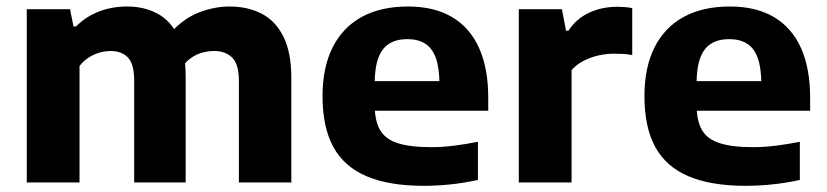

<svg xmlns="http://www.w3.org/2000/svg" viewBox="-20 -576 2609 606"><path d="M64.5 0V-547H201L212 -492.5H220Q250 -523 291.2 -539.2Q332.5 -555.5 381.5 -555.5Q435 -555.5 476.8 -533.2Q518.5 -511 542.2 -462Q566 -413 566 -333.5V0H403.5V-320.5Q403.5 -374 383.8 -394.5Q364 -415 329 -415Q310.5 -415 292.5 -409.5Q274.5 -404 258.5 -393.5Q242.5 -383 231 -367.5V0ZM734 0V-320.5Q734 -374 712.5 -394.5Q691 -415 656.5 -415Q636 -415 617 -409.5Q598 -404 581.8 -392.2Q565.5 -380.5 553.5 -362.5L518.5 -472.5Q559.5 -518 608.2 -536.8Q657 -555.5 704.5 -555.5Q761.5 -555.5 805.5 -533Q849.5 -510.5 874.5 -460.5Q899.5 -410.5 899.5 -329.5V0Z M1317.5 10.5Q1208.5 10.5 1137.5 -19.5Q1066.5 -49.5 1032.2 -112Q998 -174.5 998 -273Q998 -362.5 1029.5 -425.8Q1061 -489 1121.2 -522.2Q1181.5 -555.5 1268 -555.5Q1350.5 -555.5 1407 -522Q1463.5 -488.5 1492.2 -424.2Q1521 -360 1521 -267.5V-226.5H1080.5V-320H1394.5L1367 -309.5Q1367 -361 1355.8 -392.5Q1344.5 -424 1322 -438.2Q1299.5 -452.5 1265.5 -452.5Q1231.5 -452.5 1208.5 -438.2Q1185.5 -424 1174 -392.8Q1162.5 -361.5 1162.5 -310V-246.5Q1162.5 -197 1178.5 -167.5Q1194.5 -138 1233.5 -124.8Q1272.5 -111.5 1342 -111.5Q1375.5 -111.5 1413.2 -116.2Q1451 -121 1488.5 -128.5V-8Q1442 2 1399.8 6.2Q1357.5 10.5 1317.5 10.5Z M1617.5 0V-547H1753.5L1766.5 -479H1774Q1799 -517 1839.2 -535.8Q1879.5 -554.5 1927 -554.5Q1940.5 -554.5 1953 -553.5Q1965.5 -552.5 1975.5 -550.5V-402Q1962 -405 1946.8 -405.8Q1931.5 -406.5 1917.5 -406.5Q1893.5 -406.5 1868.2 -400.8Q1843 -395 1821 -383.5Q1799 -372 1784 -354.5V0Z M2333.5 10.5Q2224.5 10.5 2153.5 -19.5Q2082.5 -49.5 2048.2 -112Q2014 -174.5 2014 -273Q2014 -362.5 2045.5 -425.8Q2077 -489 2137.2 -522.2Q2197.5 -555.5 2284 -555.5Q2366.5 -555.5 2423 -522Q2479.5 -488.5 2508.2 -424.2Q2537 -360 2537 -267.5V-226.5H2096.5V-320H2410.5L2383 -309.5Q2383 -361 2371.8 -392.5Q2360.5 -424 2338 -438.2Q2315.5 -452.5 2281.5 -452.5Q2247.5 -452.5 2224.5 -438.2Q2201.5 -424 2190 -392.8Q2178.5 -361.5 2178.5 -310V-246.5Q2178.5 -197 2194.5 -167.5Q2210.5 -138 2249.5 -124.8Q2288.5 -111.5 2358 -111.5Q2391.5 -111.5 2429.2 -116.2Q2467 -121 2504.5 -128.5V-8Q2458 2 2415.8 6.2Q2373.5 10.5 2333.5 10.5Z"/></svg>

Font: Encode Sans SemiExpanded
Style: Bold
Weight: 700
Width: 6
Designer: Multiple Designers
Foundry: Impallari Type
Version: Version 3.002